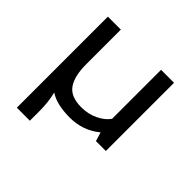

<svg xmlns="http://www.w3.org/2000/svg" viewBox="-165 -648 972 972"><g transform="rotate(45 321.5 -162.0)"><path d="M172.9 97.2V163.6H79.6V-488.3H172.4V-240.7Q172.4 -155.3 202.6 -111.8Q232.9 -68.4 308.6 -68.4Q357.4 -68.4 398.4 -87.9Q439.5 -107.4 460.4 -137.7V-488.3H553.2V0H482.4L467.8 -47.9Q398.4 9.8 304.7 9.8Q210.9 9.8 159.2 -24.4Q172.9 29.8 172.9 97.2Z"/></g></svg>

Font: Spinnaker
Style: Regular
Weight: 400
Designer: Elena Albertoni
Foundry: Elena Albertoni
Version: Version 1.001